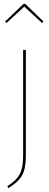

<svg xmlns="http://www.w3.org/2000/svg" viewBox="-20 -775 251 988"><path d="M113 28Q113 94 93 128.5Q73 163 23 193L18 183Q63 155 81 122Q99 89 99 27V-518H113ZM6 -664 101 -755H110L204 -664L196 -657L105 -741L14 -657Z"/></svg>

Font: Fira Sans Compressed Hair
Style: Regular
Weight: 100
Width: 1
Designer: bBox Type GmbH & Carrois Corporate GbR & Edenspiekermann AG
Foundry: bBox Type GmbH & Carrois Corporate GbR & Edenspiekermann AG
Version: Version 4.301